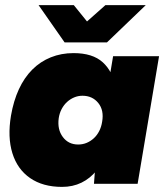

<svg xmlns="http://www.w3.org/2000/svg" viewBox="-20 -720 646 752"><path d="M348 0 355 -93 423 -500H603L519 0ZM223 12Q148 12 98 -22.5Q48 -57 28.5 -120Q9 -183 23 -267Q33 -325 54 -370.5Q75 -416 106.5 -447.5Q138 -479 179 -495.5Q220 -512 268 -512Q343 -512 382.5 -476Q422 -440 432.5 -377.5Q443 -315 429 -233Q419 -175 401.5 -129.5Q384 -84 358.5 -52.5Q333 -21 299 -4.5Q265 12 223 12ZM286 -154Q304 -154 319.5 -160.5Q335 -167 347.5 -178.5Q360 -190 368.5 -206.5Q377 -223 380 -243Q388 -288 365 -316.5Q342 -345 303 -345Q286 -345 270.5 -338.5Q255 -332 242.5 -320.5Q230 -309 221.5 -293Q213 -277 210 -257Q204 -213 226 -183.5Q248 -154 286 -154ZM234 -554V-559L393 -700H551L399 -554ZM233 -554 131 -700H269L383 -559V-554Z"/></svg>

Font: Figtree Light Black
Style: Italic
Weight: 900
Italic angle: -9.5°
Version: Version 2.000